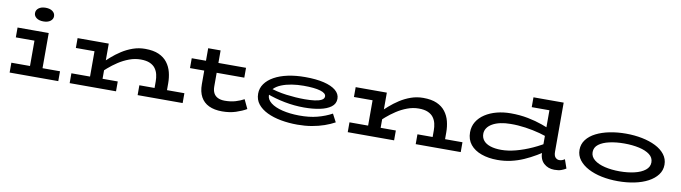

<svg xmlns="http://www.w3.org/2000/svg" viewBox="-34 -1343 7017 1978"><g transform="rotate(10 3474.0 -354.0)"><path d="M270 -33V-471H401V-33ZM75 0V-103H584V0ZM75 -368V-471H366V-368ZM325 -579Q280 -579 253 -599Q226 -619 226 -649Q226 -681 253 -701.5Q280 -722 325 -722Q372 -722 398.5 -701.5Q425 -681 425 -650Q425 -620 398.5 -599.5Q372 -579 325 -579Z M1573 0V-173Q1573 -209 1565 -243.5Q1557 -278 1536.5 -306Q1516 -334 1478.5 -350.5Q1441 -367 1383 -367Q1322 -367 1263 -345Q1204 -323 1151.5 -288.5Q1099 -254 1055.5 -216Q1012 -178 982 -146V-250Q1020 -289 1066.5 -330Q1113 -371 1166.5 -405.5Q1220 -440 1281 -461.5Q1342 -483 1409 -483Q1495 -483 1551.5 -458Q1608 -433 1641.5 -389Q1675 -345 1689 -290Q1703 -235 1703 -175V0ZM703 0V-103H1188V0ZM898 0V-471H1029V0ZM703 -368V-471H998V-368ZM1414 0V-103H1885V0Z M2299 14Q2217 14 2160.5 -13Q2104 -40 2075 -93.5Q2046 -147 2046 -225V-602H2176V-226Q2176 -184 2190.5 -156Q2205 -128 2234.5 -113.5Q2264 -99 2307 -99Q2370 -99 2419.5 -114Q2469 -129 2507 -150L2552 -55Q2506 -28 2442 -7Q2378 14 2299 14ZM1897 -368V-471H2465V-368Z M3087 14Q2996 14 2914 -1Q2832 -16 2769 -46.5Q2706 -77 2670 -122.5Q2634 -168 2634 -231Q2634 -288 2667 -334.5Q2700 -381 2760 -414.5Q2820 -448 2902 -465.5Q2984 -483 3083 -483Q3198 -483 3279 -463.5Q3360 -444 3404 -407.5Q3448 -371 3448 -320Q3448 -267 3404.5 -234.5Q3361 -202 3287.5 -187Q3214 -172 3123 -172Q3022 -172 2920.5 -191.5Q2819 -211 2726 -246L2725 -317Q2822 -283 2922 -270Q3022 -257 3115 -257Q3173 -257 3219 -263Q3265 -269 3291.5 -283.5Q3318 -298 3318 -322Q3318 -356 3257 -374Q3196 -392 3082 -392Q3018 -392 2958.5 -382.5Q2899 -373 2851 -353.5Q2803 -334 2774.5 -304.5Q2746 -275 2746 -235Q2746 -190 2790 -155.5Q2834 -121 2911.5 -102Q2989 -83 3087 -82Q3194 -81 3277.5 -103Q3361 -125 3429 -162L3473 -78Q3426 -52 3366 -31Q3306 -10 3236 2Q3166 14 3087 14Z M4482 0V-173Q4482 -209 4474 -243.5Q4466 -278 4445.5 -306Q4425 -334 4387.5 -350.5Q4350 -367 4292 -367Q4231 -367 4172 -345Q4113 -323 4060.5 -288.5Q4008 -254 3964.5 -216Q3921 -178 3891 -146V-250Q3929 -289 3975.5 -330Q4022 -371 4075.5 -405.5Q4129 -440 4190 -461.5Q4251 -483 4318 -483Q4404 -483 4460.5 -458Q4517 -433 4550.5 -389Q4584 -345 4598 -290Q4612 -235 4612 -175V0ZM3612 0V-103H4097V0ZM3807 0V-471H3938V0ZM3612 -368V-471H3907V-368ZM4323 0V-103H4794V0Z M5179 14Q5085 14 5011 -12.5Q4937 -39 4895 -90.5Q4853 -142 4853 -218Q4853 -280 4883 -329Q4913 -378 4966 -412.5Q5019 -447 5087.5 -465Q5156 -483 5234 -483Q5330 -483 5413.5 -466.5Q5497 -450 5565.5 -425.5Q5634 -401 5685 -377V-289Q5631 -314 5558.5 -333.5Q5486 -353 5406.5 -364.5Q5327 -376 5250 -375Q5193 -375 5145 -364.5Q5097 -354 5062 -334Q5027 -314 5008.5 -286.5Q4990 -259 4990 -226Q4990 -185 5014.5 -155.5Q5039 -126 5086.5 -110.5Q5134 -95 5200 -95Q5270 -95 5352 -116.5Q5434 -138 5521 -177.5Q5608 -217 5691 -272V-183Q5634 -143 5574 -107.5Q5514 -72 5451.5 -44.5Q5389 -17 5321 -1.5Q5253 14 5179 14ZM5774 12Q5708 12 5663.5 -29Q5619 -70 5619 -150V-686H5750V-173Q5750 -130 5767.5 -112.5Q5785 -95 5807 -95Q5824 -95 5838 -100.5Q5852 -106 5864 -114L5896 -22Q5874 -8 5846 2Q5818 12 5774 12ZM5434 -583V-686H5726V-583Z M6439 14Q6349 14 6269 -2.5Q6189 -19 6127.5 -51.5Q6066 -84 6030.5 -130.5Q5995 -177 5995 -236Q5995 -296 6030.5 -342.5Q6066 -389 6127.5 -420Q6189 -451 6269 -467Q6349 -483 6439 -483Q6528 -483 6608 -467Q6688 -451 6750 -420Q6812 -389 6848 -342.5Q6884 -296 6884 -236Q6884 -177 6849 -130.5Q6814 -84 6753 -51.5Q6692 -19 6611.5 -2.5Q6531 14 6439 14ZM6439 -89Q6524 -89 6594 -105.5Q6664 -122 6705.5 -155Q6747 -188 6747 -236Q6747 -286 6705.5 -317.5Q6664 -349 6594 -364.5Q6524 -380 6439 -380Q6355 -380 6285 -364.5Q6215 -349 6173.5 -317.5Q6132 -286 6132 -236Q6132 -188 6173.5 -155Q6215 -122 6285 -105.5Q6355 -89 6439 -89Z"/></g></svg>

Font: BioRhyme Expanded SemiBold
Style: Regular
Weight: 600
Width: 7
Designer: Aoife Mooney
Foundry: Aoife Mooney Type
Version: Version 1.600;gftools[0.9.33]